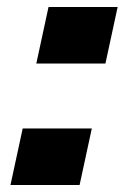

<svg xmlns="http://www.w3.org/2000/svg" viewBox="-20 -530 357 550"><path d="M84 -348 119 -510H317L282 -348ZM10 0 45 -162H243L208 0Z"/></svg>

Font: Saira Semi Condensed Black
Style: Italic
Weight: 900
Width: 4
Italic angle: -12°
Designer: Hector Gatti with collaboration of the Omnibus-Type team
Foundry: Omnibus-Type
Version: Version 1.001; ttfautohint (v1.8)